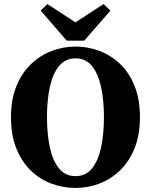

<svg xmlns="http://www.w3.org/2000/svg" viewBox="-20 -905 742 944"><path d="M351 19Q289 19 232 -2.5Q175 -24 130.5 -67.5Q86 -111 60 -176Q34 -241 34 -329Q34 -415 60 -480Q86 -545 131 -588.5Q176 -632 233 -654Q290 -676 351 -676Q413 -676 469.5 -654.5Q526 -633 571 -590Q616 -547 642 -481.5Q668 -416 668 -329Q668 -242 642 -177Q616 -112 571.5 -68.5Q527 -25 470 -3Q413 19 351 19ZM351 -39Q402 -39 432.5 -77Q463 -115 477 -180.5Q491 -246 491 -329Q491 -412 477 -477Q463 -542 432.5 -580Q402 -618 351 -618Q301 -618 270 -580Q239 -542 225 -477Q211 -412 211 -329Q211 -246 225 -180.5Q239 -115 270 -77Q301 -39 351 -39ZM213 -885 351 -795 489 -885 523 -853 394 -705H308L180 -853Z"/></svg>

Font: Source Serif Pro
Style: Bold
Weight: 700
Designer: Frank Grießhammer
Foundry: Adobe Systems Incorporated
Version: Version 3.001;hotconv 1.0.111;makeotfexe 2.5.65597